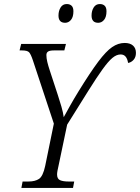

<svg xmlns="http://www.w3.org/2000/svg" viewBox="-20 -932 694 952"><path d="M86 0 92 -32H121Q154 -32 173.5 -45Q193 -58 204 -109L247 -319L143 -633Q133 -663 124.5 -672.5Q116 -682 89 -682H77L85 -714H307L299 -682H248Q227 -682 218.5 -676.5Q210 -671 210 -659Q210 -644 214.5 -625Q219 -606 227 -582L267 -460Q276 -433 284.5 -403.5Q293 -374 296 -351Q308 -373 327 -407Q346 -441 370 -480Q428 -574 467 -626Q506 -678 536 -698.5Q566 -719 598 -719Q625 -719 639.5 -706Q654 -693 654 -670Q654 -648 642 -635Q630 -622 615 -620Q612 -640 603 -651Q594 -662 578 -662Q558 -662 537.5 -645Q517 -628 488.5 -588.5Q460 -549 418 -482Q376 -415 313 -314L270 -109Q267 -97 265 -85.5Q263 -74 263 -67Q263 -45 278 -38.5Q293 -32 320 -32H348L342 0ZM467 -819Q434 -819 434 -855Q434 -878 444.5 -895Q455 -912 475 -912Q490 -912 499 -903.5Q508 -895 508 -876Q508 -848 496 -833.5Q484 -819 467 -819ZM303 -819Q270 -819 270 -855Q270 -878 280.5 -895Q291 -912 311 -912Q326 -912 335 -903.5Q344 -895 344 -876Q344 -848 332 -833.5Q320 -819 303 -819Z"/></svg>

Font: Noto Serif SemiCondensed Light
Style: Italic
Weight: 300
Width: 4
Italic angle: -12°
Designer: Monotype Design Team
Foundry: Monotype Imaging Inc.
Version: Version 2.013; ttfautohint (v1.8.4.7-5d5b)